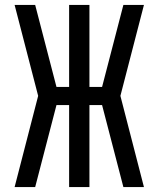

<svg xmlns="http://www.w3.org/2000/svg" viewBox="-20 -755 640 775"><path d="M39 0 134 -368 39 -735H122L208 -404H259V-735H341V-404H392L478 -735H561L466 -368L561 0H478L392 -331H341V0H259V-331H208L122 0Z"/></svg>

Font: Iosevka Curly Extended
Style: Regular
Weight: 400
Width: 7
Monospace: yes
Designer: Belleve Invis
Foundry: Belleve Invis
Version: Version 11.1.0; ttfautohint (v1.8.3)